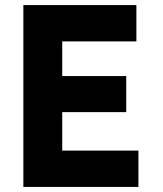

<svg xmlns="http://www.w3.org/2000/svg" viewBox="-20 -736 640 756"><path d="M72 0V-716H517V-573H225V-143H525V0ZM166.5 -294.5V-436.5H477V-294.5Z"/></svg>

Font: Google Sans Code
Style: Regular
Weight: 400
Monospace: yes
Designer: Google Sans Code Authors
Foundry: Google LLC
Version: Version 6.000